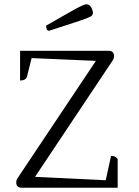

<svg xmlns="http://www.w3.org/2000/svg" viewBox="-20 -879 651 899"><path d="M82 0Q56 0 56 -25Q56 -36 63 -46L429 -594L128 -607L106 -519Q100 -502 74 -502V-641H489Q514 -641 514 -616Q514 -606 507 -595L144 -51L475 -35L500 -149Q513 -149 519.5 -145Q526 -141 531 -134V0ZM210 -735Q202 -735 199 -742.5Q196 -750 196 -759Q271 -802 309 -823.5Q347 -845 362.5 -852Q378 -859 384 -859Q398 -859 406.5 -845.5Q415 -832 415 -817Q415 -811 410 -806Q405 -801 386 -793.5Q367 -786 325.5 -772.5Q284 -759 210 -735Z"/></svg>

Font: Petrona Light
Style: Regular
Weight: 300
Designer: Ringo R. Seeber
Foundry: Ringo R. Seeber
Version: Version 2.001; ttfautohint (v1.8.3)